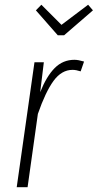

<svg xmlns="http://www.w3.org/2000/svg" viewBox="-20 -782 408 802"><path d="M348.1 -762.2 368.2 -738.8 248 -634.8H221.2L129.9 -738.8L152.8 -762.2L236.8 -678.2ZM291 -532.2Q306.6 -532.2 331.1 -524.9L316.9 -483.9Q297.9 -490.2 283.2 -490.2Q237.3 -490.2 203.6 -444.1Q169.9 -397.9 138.2 -306.2L95.2 0H49.8L124 -522H163.1L147.9 -397Q174.3 -463.4 208.5 -497.8Q242.7 -532.2 291 -532.2Z"/></svg>

Font: Fira Sans Compressed ExtraLight
Style: Italic
Weight: 250
Width: 3
Italic angle: -8°
Designer: Carrois Corporate & Edenspiekermann AG
Foundry: Carrois Corporate GbR & Edenspiekermann AG
Version: Version 4.203;PS 004.203;hotconv 1.0.88;makeotf.lib2.5.64775